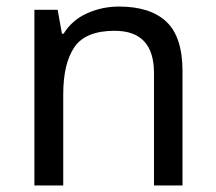

<svg xmlns="http://www.w3.org/2000/svg" viewBox="-20 -566 658 586"><path d="M343 -546Q439 -546 488 -499.5Q537 -453 537 -349V0H450V-343Q450 -472 330 -472Q241 -472 207 -422Q173 -372 173 -278V0H85V-536H156L169 -463H174Q200 -505 246 -525.5Q292 -546 343 -546Z"/></svg>

Font: Noto Sans Sharada
Style: Regular
Weight: 400
Designer: Monotype Design Team
Foundry: Monotype Imaging Inc.
Version: Version 2.006; ttfautohint (v1.8.4.7-5d5b)